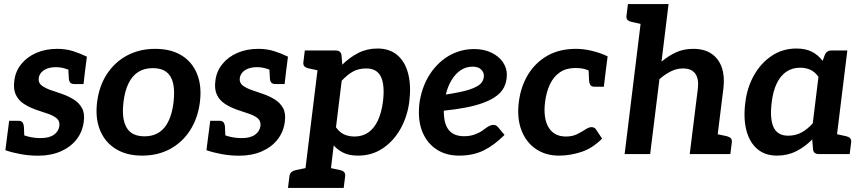

<svg xmlns="http://www.w3.org/2000/svg" viewBox="-20 -764 4282 952"><path d="M168.7 8Q124.2 8 81.2 0Q38.3 -8 6.7 -19.4L17.4 -103.7L77.5 -105.6Q87.3 -95.5 117.6 -87.4Q147.9 -79.3 182 -79.3Q224.7 -79.3 247.9 -96.3Q271.1 -113.3 274.5 -139.8Q276.9 -164.7 260.1 -178.2Q243.2 -191.6 215.6 -200.7Q187.9 -209.9 159 -219.7Q125.2 -231.7 98.6 -248.9Q72 -266 58.7 -293.8Q45.3 -321.6 50.9 -363.4Q56.4 -410.1 85.1 -445.8Q113.7 -481.6 159.9 -501.7Q206 -521.8 263.8 -521.8Q305.9 -521.8 341.6 -510.6Q377.2 -499.3 410.8 -483L402.8 -420.2L338.8 -412.4Q321.1 -418.4 301 -424.6Q281 -430.9 256.3 -430.9Q233 -430.9 214.6 -424.2Q196.2 -417.5 185.2 -405.2Q174.2 -392.9 171.8 -375.9Q169.3 -353 187.7 -339.3Q206 -325.7 234.1 -316.5Q262.2 -307.4 288.6 -297.8Q320.1 -286.7 346.1 -270.4Q372.2 -254.1 386.5 -228.1Q400.8 -202.1 395.4 -161.3Q389.2 -110.6 359.5 -72.6Q329.8 -34.6 280.9 -13.3Q232 8 168.7 8ZM317.3 -447.4 403.2 -425.3 394.2 -347.3H348.1Q333.7 -347.3 327.7 -355.2Q321.7 -363.2 321.2 -376.4ZM101.4 -65 15.4 -87.1 25.4 -165.1H71.5Q85.5 -165.1 91.5 -157.2Q97.4 -149.3 98.5 -136Z M749.7 -521.8Q827.4 -521.8 880.3 -489.3Q933.2 -456.8 957.2 -397.3Q981.2 -337.7 971.2 -258Q961.2 -178.3 922.9 -118.4Q884.7 -58.6 823.8 -25.5Q762.8 7.6 684.6 7.6Q607.7 7.6 554.1 -25.5Q500.4 -58.6 476 -118.4Q451.5 -178.3 461.5 -258Q471.5 -337.7 510.5 -397.3Q549.6 -456.8 610.9 -489.3Q672.3 -521.8 749.7 -521.8ZM696.4 -88.1Q759.4 -88.1 795 -131.2Q830.6 -174.4 840.5 -257Q846.9 -312.9 838.5 -350.2Q830.1 -387.6 805.2 -406.9Q780.3 -426.2 738.3 -426.2Q694.8 -426.2 664.8 -406.7Q634.8 -387.2 616.7 -349.6Q598.6 -312 592.2 -257Q582.3 -175.7 607.4 -131.9Q632.5 -88.1 696.4 -88.1Z M1165.7 8Q1121.2 8 1078.2 0Q1035.3 -8 1003.7 -19.4L1014.4 -103.7L1074.5 -105.6Q1084.3 -95.5 1114.6 -87.4Q1144.9 -79.3 1179 -79.3Q1221.7 -79.3 1244.9 -96.3Q1268.1 -113.3 1271.5 -139.8Q1273.9 -164.7 1257.1 -178.2Q1240.2 -191.6 1212.6 -200.7Q1184.9 -209.9 1156 -219.7Q1122.2 -231.7 1095.6 -248.9Q1069 -266 1055.7 -293.8Q1042.3 -321.6 1047.9 -363.4Q1053.4 -410.1 1082.1 -445.8Q1110.7 -481.6 1156.9 -501.7Q1203 -521.8 1260.8 -521.8Q1302.9 -521.8 1338.6 -510.6Q1374.2 -499.3 1407.8 -483L1399.8 -420.2L1335.8 -412.4Q1318.1 -418.4 1298 -424.6Q1278 -430.9 1253.3 -430.9Q1230 -430.9 1211.6 -424.2Q1193.2 -417.5 1182.2 -405.2Q1171.2 -392.9 1168.8 -375.9Q1166.3 -353 1184.7 -339.3Q1203 -325.7 1231.1 -316.5Q1259.2 -307.4 1285.6 -297.8Q1317.1 -286.7 1343.1 -270.4Q1369.2 -254.1 1383.5 -228.1Q1397.8 -202.1 1392.4 -161.3Q1386.2 -110.6 1356.5 -72.6Q1326.8 -34.6 1277.9 -13.3Q1229 8 1165.7 8ZM1314.3 -447.4 1400.2 -425.3 1391.2 -347.3H1345.1Q1330.7 -347.3 1324.7 -355.2Q1318.7 -363.2 1318.2 -376.4ZM1098.4 -65 1012.4 -87.1 1022.4 -165.1H1068.5Q1082.5 -165.1 1088.5 -157.2Q1094.4 -149.3 1095.5 -136Z M1482.7 168 1566.3 -513.8H1643.8Q1669.5 -513.8 1673.2 -490.8L1677.2 -443.4Q1713.4 -479.4 1756.5 -501.4Q1799.6 -523.4 1851.9 -523.4Q1912.2 -523.4 1950.6 -490.3Q1989 -457.1 2004 -398.3Q2019 -339.4 2009.6 -261Q2000 -186.3 1965.9 -125.4Q1931.8 -64.6 1878 -28.5Q1824.2 7.6 1755.8 7.6Q1712.8 7.6 1684.6 -5.7Q1656.4 -18.9 1634.6 -42.7L1609.3 168ZM1737.5 -87.1Q1777 -87.1 1805.9 -107Q1834.9 -126.9 1853.4 -166.1Q1871.9 -205.3 1878.9 -261Q1888.6 -341.6 1868.9 -383.1Q1849.1 -424.6 1796.2 -424.6Q1757.9 -424.6 1730.1 -409.2Q1702.2 -393.7 1674.2 -363.6L1645.9 -132.8Q1664 -107.8 1686.7 -97.4Q1709.5 -87.1 1737.5 -87.1ZM1590.6 -513.8 1565.5 -413.1 1509.5 -425.1Q1496 -428.2 1489.3 -435.2Q1482.6 -442.2 1484.2 -455.7L1491.4 -513.8ZM1407.9 168 1415.1 109.9Q1416.7 96.4 1425.2 89.2Q1433.7 82 1447.4 79.2L1506.2 67.2L1507 168ZM1585 168 1609.5 67.2 1665.5 79.2Q1679.2 82 1686.1 89.2Q1693 96.4 1691.4 109.9L1684.1 168Z M2256.6 7.6Q2195.3 7.6 2150.6 -19.4Q2106 -46.3 2081.5 -94.5Q2057 -142.7 2057 -206.4Q2057 -226.4 2059 -246.5Q2061 -266.5 2066 -286.1Q2074.6 -324.7 2091.2 -359.7Q2107.9 -394.7 2132 -424.1Q2144.2 -438.5 2157.7 -451.5Q2171.2 -464.5 2186.3 -475Q2216.4 -496.4 2253.1 -508.6Q2289.7 -520.8 2330.8 -520.8Q2379.1 -520.8 2416 -503.2Q2453 -485.6 2473 -456.5Q2493.1 -427.4 2493.1 -394Q2493.1 -359.9 2479.3 -331.5Q2465.5 -303 2430.1 -280Q2406.1 -265 2371.5 -252.5Q2336.9 -240 2289.7 -230.8Q2242.5 -221.6 2180.5 -215.2Q2180.5 -209 2180.8 -201.4Q2181 -193.7 2181.6 -190.7Q2185 -139.7 2209.8 -114.2Q2234.5 -88.6 2281.5 -88.6Q2310.1 -88.6 2333.5 -97.1Q2356.8 -105.6 2372.6 -116.9Q2381.1 -123.4 2390.1 -129.7Q2399 -136.1 2408 -140.4Q2417 -144.8 2426.7 -144.8Q2440.1 -144.8 2449.4 -133.5L2481.7 -95.1Q2430.1 -43.4 2377.7 -17.9Q2325.4 7.6 2256.6 7.6ZM2190.6 -295.2Q2228.5 -301.1 2258.3 -307.2Q2288 -313.3 2308.9 -320.3Q2329.9 -327.4 2344.6 -335.7Q2363.9 -346.3 2371.6 -359.9Q2379.3 -373.6 2379.3 -389.3Q2379.3 -405.7 2365.3 -419.6Q2351.2 -433.5 2323.6 -433.5Q2290.7 -433.5 2264.4 -415.9Q2238.2 -398.3 2219.1 -367.1Q2200 -336 2190.6 -295.2Z M2751.9 7.6Q2685.3 7.6 2636.8 -25.5Q2588.3 -58.6 2565.4 -118.4Q2542.5 -178.3 2552.5 -258Q2562 -334.6 2598.2 -394.1Q2634.4 -453.7 2694.3 -487.8Q2754.1 -521.8 2835.4 -521.8Q2873.3 -521.8 2914.1 -512.2Q2955 -502.5 2992.8 -484.7L2983.5 -411.9L2918.4 -403.5Q2900 -415.6 2880.3 -421.2Q2860.6 -426.8 2831.8 -426.8Q2787.7 -426.8 2756.7 -405.8Q2725.6 -384.9 2707.3 -347Q2689 -309.2 2682.6 -258Q2672.8 -177.8 2700 -132.4Q2727.2 -87.1 2786.3 -87.1Q2817.8 -87.1 2841.4 -98.7Q2865 -110.3 2882.3 -122Q2899.6 -133.6 2913 -133.6Q2927.4 -133.6 2934.7 -122.8L2965.4 -76.7Q2917.7 -28.7 2862.5 -10.6Q2807.3 7.6 2751.9 7.6ZM2897.6 -434 2983.5 -411.9 2974.1 -333.9H2928Q2914 -333.9 2908 -341.8Q2902 -349.7 2901 -363Z M3077.1 0 3168.3 -743.8H3294.9L3260 -458.4Q3293.6 -486.7 3331.6 -504.3Q3369.6 -521.8 3417.2 -521.8Q3473.2 -521.8 3508.8 -497Q3544.5 -472.1 3559.3 -428.1Q3574 -384 3567 -327L3526.5 0H3399.9L3440.5 -327Q3445.7 -373.2 3427.3 -398.9Q3408.9 -424.6 3366.3 -424.6Q3335.8 -424.6 3306.4 -410.2Q3277 -395.7 3249.7 -371.3L3203.7 0ZM3502.2 0 3527.3 -100.8 3583.2 -88.8Q3596.8 -85.6 3603.5 -78.6Q3610.2 -71.6 3608.6 -58.1L3601.3 0ZM3192.6 -743.8 3168 -643.1 3112.1 -655.1Q3098.4 -658.2 3091.5 -665.2Q3084.6 -672.2 3086.2 -685.7L3093.4 -743.8Z M3832.6 7.6Q3772.9 7.6 3734.5 -25.6Q3696 -58.7 3680.7 -118.1Q3665.5 -177.4 3675.5 -255.4Q3684.5 -330.6 3718.8 -391.2Q3753.2 -451.8 3807 -487.6Q3860.7 -523.4 3928.7 -523.4Q3974.9 -523.4 4006 -507.3Q4037 -491.3 4058.9 -462.1L4069.3 -490.8Q4078.3 -513.8 4103.4 -513.8H4181.4L4118.2 0H4040.3Q4014.2 0 4011.3 -23L4007.3 -72.5Q3971.1 -35.9 3928 -14.2Q3884.9 7.6 3832.6 7.6ZM3888.3 -91.2Q3924.4 -91.2 3954.2 -107.2Q3984 -123.2 4009.9 -152.3L4038.2 -383Q4020.5 -408 3997.8 -418.2Q3975 -428.3 3947 -428.3Q3908.1 -428.3 3878.9 -408.4Q3849.6 -388.5 3831.1 -349.8Q3812.6 -311.2 3806.2 -255.4Q3796.3 -175.2 3815.6 -133.2Q3834.9 -91.2 3888.3 -91.2ZM4093.9 0 4119 -100.8 4175 -88.8Q4188.5 -85.6 4195.2 -78.6Q4201.9 -71.6 4200.3 -58.1L4193.1 0Z"/></svg>

Font: Aleo
Style: Italic
Weight: 400
Italic angle: -7°
Designer: Alessio Laiso
Foundry: Alessio Laiso
Version: Version 2.001;gftools[0.9.29]